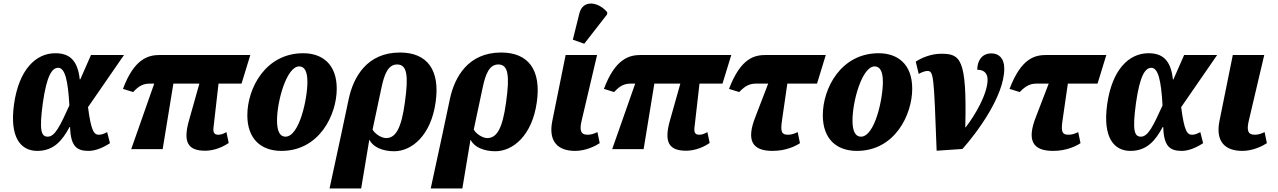

<svg xmlns="http://www.w3.org/2000/svg" viewBox="-20 -849 7274 1093"><path d="M192 10C287 10 335 -50 376 -126H379C382 -16 417 10 484 10C522 10 565 -7 606 -34L590 -97C568 -85 555 -82 543 -82C516 -82 499 -100 481 -239L686 -536H498L437 -397H434C422 -511 371 -546 295 -546C183 -546 88 -452 60 -257C33 -65 99 10 192 10ZM252 -71C215 -71 202 -104 224 -264C246 -418 276 -463 311 -463C350 -463 367 -392 375 -249C323 -134 293 -71 252 -71Z M727 0H906L967 -373H1115L1056 -164C1020 -38 1051 9 1148 9C1178 9 1229 1 1282 -35L1269 -97C1251 -87 1239 -82 1222 -82C1196 -82 1192 -100 1196 -128L1224 -373H1355L1405 -536H890C824 -536 744 -515 680 -343L738 -325C772 -362 797 -373 834 -373H858Z M1582 10C1799 10 1897 -197 1897 -344C1897 -487 1811 -546 1706 -546C1491 -546 1388 -346 1388 -193C1388 -57 1467 10 1582 10ZM1605 -71C1575 -71 1557 -99 1557 -163C1557 -274 1612 -471 1683 -471C1712 -471 1730 -445 1730 -383C1730 -285 1684 -71 1605 -71Z M1965 -285 1922 -82 1856 224H2036L2082 -52H2084C2103 -12 2158 12 2224 12C2324 12 2434 -78 2460 -268C2486 -452 2411 -550 2257 -550C2070 -550 1992 -412 1965 -285ZM2178 -63C2149 -63 2111 -90 2101 -112L2151 -347C2168 -429 2190 -482 2241 -482C2298 -482 2306 -417 2285 -267C2265 -119 2233 -63 2178 -63Z M2541 -285 2498 -82 2432 224H2612L2658 -52H2660C2679 -12 2734 12 2800 12C2900 12 3010 -78 3036 -268C3062 -452 2987 -550 2833 -550C2646 -550 2568 -412 2541 -285ZM2754 -63C2725 -63 2687 -90 2677 -112L2727 -347C2744 -429 2766 -482 2817 -482C2874 -482 2882 -417 2861 -267C2841 -119 2809 -63 2754 -63Z M3306 -600 3436 -767 3437 -779C3391 -836 3299 -857 3278 -772L3241 -623ZM3254 10C3315 10 3370 -18 3394 -34L3381 -97C3362 -88 3346 -82 3325 -82C3284 -82 3278 -109 3292 -166L3379 -536H3200L3124 -160C3101 -45 3154 10 3254 10Z M3465 0H3644L3705 -373H3853L3794 -164C3758 -38 3789 9 3886 9C3916 9 3967 1 4020 -35L4007 -97C3989 -87 3977 -82 3960 -82C3934 -82 3930 -100 3934 -128L3962 -373H4093L4143 -536H3628C3562 -536 3482 -515 3418 -343L3476 -325C3510 -362 3535 -373 3572 -373H3596Z M4378 10C4455 10 4510 -18 4534 -34L4521 -97C4502 -88 4486 -82 4465 -82C4424 -82 4424 -109 4432 -166L4462 -373H4631L4681 -536H4342C4276 -536 4198 -521 4130 -343L4188 -325C4226 -365 4253 -373 4285 -373H4353L4280 -183C4228 -51 4260 10 4378 10Z M4858 10C5075 10 5173 -197 5173 -344C5173 -487 5087 -546 4982 -546C4767 -546 4664 -346 4664 -193C4664 -57 4743 10 4858 10ZM4881 -71C4851 -71 4833 -99 4833 -163C4833 -274 4888 -471 4959 -471C4988 -471 5006 -445 5006 -383C5006 -285 4960 -71 4881 -71Z M5193 -498 5210 -428C5226 -438 5248 -445 5258 -445C5295 -445 5296 -428 5312 9L5459 -1C5541 -93 5697 -302 5697 -458C5697 -519 5665 -545 5624 -545C5570 -545 5544 -505 5543 -452C5575 -452 5602 -438 5602 -395C5602 -314 5529 -190 5477 -124H5475C5485 -518 5447 -543 5337 -543C5280 -543 5224 -519 5193 -498Z M5975 10C6052 10 6107 -18 6131 -34L6118 -97C6099 -88 6083 -82 6062 -82C6021 -82 6021 -109 6029 -166L6059 -373H6228L6278 -536H5939C5873 -536 5795 -521 5727 -343L5785 -325C5823 -365 5850 -373 5882 -373H5950L5877 -183C5825 -51 5857 10 5975 10Z M6415 10C6510 10 6558 -50 6599 -126H6602C6605 -16 6640 10 6707 10C6745 10 6788 -7 6829 -34L6813 -97C6791 -85 6778 -82 6766 -82C6739 -82 6722 -100 6704 -239L6909 -536H6721L6660 -397H6657C6645 -511 6594 -546 6518 -546C6406 -546 6311 -452 6283 -257C6256 -65 6322 10 6415 10ZM6475 -71C6438 -71 6425 -104 6447 -264C6469 -418 6499 -463 6534 -463C6573 -463 6590 -392 6598 -249C6546 -134 6516 -71 6475 -71Z M7052 10C7113 10 7168 -18 7192 -34L7179 -97C7160 -88 7144 -82 7123 -82C7082 -82 7076 -109 7090 -166L7177 -536H6998L6922 -160C6899 -45 6952 10 7052 10Z"/></svg>

Font: Noto Serif Condensed Black
Style: Italic
Weight: 900
Width: 3
Italic angle: -12°
Designer: Monotype Design Team
Foundry: Monotype Imaging Inc.
Version: Version 2.013